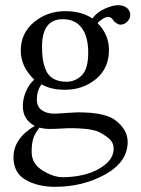

<svg xmlns="http://www.w3.org/2000/svg" viewBox="-20 -494 543 740"><path d="M320 -291Q320 -353 295 -386.5Q270 -420 222 -420Q142 -420 142 -314Q142 -286 145 -265.5Q148 -245 157 -223.5Q166 -202 186 -190.5Q206 -179 236 -179Q270 -179 295 -203.5Q320 -228 320 -291ZM132 -2Q113 22 107.5 42Q102 62 102 92Q102 137 144 163Q186 189 222 189Q269 189 312.5 177Q356 165 387 139Q418 113 418 79Q418 60 407 47Q396 34 366 17Q336 0 246 0Q241 0 215.5 1.5Q190 3 172 3Q152 3 132 -2ZM188 -56Q200 -56 235.5 -58.5Q271 -61 282 -61Q389 -61 428 -28Q472 7 472 53Q472 130 386 178Q300 226 192 226Q125 226 78.5 199Q32 172 32 112Q32 40 114 -9Q68 -32 68 -86Q68 -113 80 -141.5Q92 -170 112 -187Q60 -237 60 -299Q60 -366 111 -408.5Q162 -451 232 -451Q294 -451 336 -423Q354 -447 384 -460.5Q414 -474 436 -474Q456 -474 469 -463.5Q482 -453 482 -437Q482 -422 470.5 -410.5Q459 -399 444 -399Q437 -399 428 -405Q419 -411 416 -417Q408 -429 396 -429Q388 -429 375.5 -421Q363 -413 356 -405Q400 -361 400 -301Q400 -231 350 -189.5Q300 -148 230 -148Q176 -148 140 -169Q122 -144 122 -111Q122 -82 141.5 -69Q161 -56 188 -56Z"/></svg>

Font: Pochaevsk Unicode
Style: Normal
Weight: 400
Version: Version 1.1